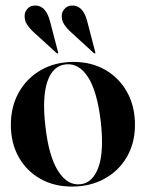

<svg xmlns="http://www.w3.org/2000/svg" viewBox="-20 -677 537 707"><path d="M251 -449Q317 -449 368 -419.5Q419 -390 448 -337.8Q477 -285.5 477 -217.5Q477 -150.5 447.2 -99.2Q417.5 -48 365 -19Q312.5 10 245 10Q179 10 128.2 -18.8Q77.5 -47.5 48.8 -98.8Q20 -150 20 -217.5Q20 -285 49.5 -337.2Q79 -389.5 131.2 -419.2Q183.5 -449 251 -449ZM275.5 1.5Q321.5 -3 342.5 -61.2Q363.5 -119.5 351 -229.5Q338 -340 304.5 -392.5Q271 -445 222 -440Q174 -435 154.2 -376Q134.5 -317 147.5 -209Q160 -100.5 194.2 -47Q228.5 6.5 275.5 1.5ZM302 -595.5 330.5 -486Q332 -482 330.5 -480.5Q328 -479 325 -482L242.5 -557.5Q227 -571 216.5 -586.8Q206 -602.5 207.5 -623Q209 -635.5 220 -646.8Q231 -658 251.5 -656.5Q288 -653 302 -595.5ZM165 -595.5 193.5 -486Q195 -482.5 193.5 -480.5Q191 -479 188 -482L105 -557.5Q90 -571 79.5 -586.8Q69 -602.5 71 -623Q72 -635.5 83 -646.8Q94 -658 115 -656.5Q151 -652.5 165 -595.5Z"/></svg>

Font: Fraunces 144pt S000 SemiBold
Style: Regular
Weight: 600
Version: Version 1.000; ttfautohint (v1.8.3)